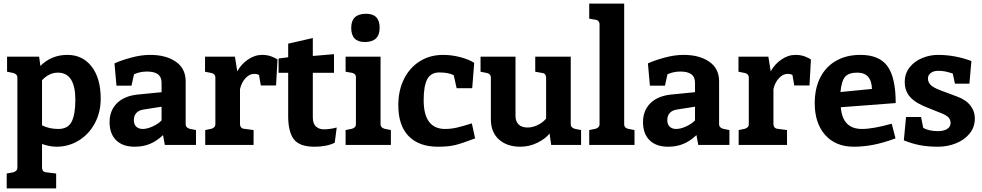

<svg xmlns="http://www.w3.org/2000/svg" viewBox="-20 -800 5424 1060"><path d="M536 -255Q536 -181 504 -120.5Q472 -60 416 -25Q360 10 291 10Q257 10 212 -5V127Q212 136 217.5 143Q223 150 233 151L290 158V240H17V158L54 151Q76 144 76 127V-373Q76 -390 54 -397L19 -404V-487H196L203 -436Q264 -497 352 -497Q436 -497 486 -432.5Q536 -368 536 -255ZM396 -249Q396 -399 299 -399Q274 -399 251.5 -387.5Q229 -376 212 -357V-108Q252 -88 302 -88Q355 -88 375.5 -128Q396 -168 396 -249Z M1062 -82V0H890L880 -54Q845 -21 807.5 -5.5Q770 10 723 10Q658 10 621.5 -25.5Q585 -61 585 -126Q585 -189 625 -229.5Q665 -270 740 -278L872 -291V-343Q872 -375 852 -390Q832 -405 791 -405Q753 -405 720 -390L706 -327H623L612 -450Q646 -466 702.5 -481.5Q759 -497 809 -497Q896 -497 950.5 -459.5Q1005 -422 1005 -351V-113Q1005 -96 1027 -89ZM768 -88Q792 -88 822 -101.5Q852 -115 872 -135V-211L771 -195Q746 -191 732.5 -176Q719 -161 719 -137Q719 -113 732.5 -100.5Q746 -88 768 -88Z M1512 -471 1504 -328H1420L1410 -386Q1401 -392 1382 -392Q1357 -392 1335 -368Q1313 -344 1305 -308V-113Q1305 -104 1311 -97Q1317 -90 1327 -89L1380 -82V0H1113V-82L1147 -89Q1169 -96 1169 -113V-373Q1169 -382 1163 -388.5Q1157 -395 1147 -397L1112 -404V-487H1277L1290 -406Q1311 -445 1348.5 -471Q1386 -497 1427 -497Q1455 -497 1478 -488.5Q1501 -480 1512 -471Z M1839 -96 1828 -12Q1784 10 1716 10Q1633 10 1602 -31.5Q1571 -73 1571 -158V-398H1518V-477L1571 -484V-559L1707 -590V-491L1824 -501V-398H1707V-153Q1707 -117 1724.5 -101.5Q1742 -86 1767 -86Q1802 -86 1839 -96Z M1919 -646Q1919 -724 2001 -724Q2076 -724 2076 -647Q2076 -568 1994 -568Q1919 -568 1919 -646ZM1888 -82 1923 -89Q1945 -96 1945 -113V-374Q1945 -384 1939 -390Q1933 -396 1923 -398L1888 -404V-487H2081V-113Q2081 -96 2103 -89L2138 -82V0H1888Z M2179 -219Q2179 -301 2210.5 -364Q2242 -427 2298 -462Q2354 -497 2427 -497Q2473 -497 2521 -484.5Q2569 -472 2598 -453L2587 -313H2501L2485 -385Q2455 -400 2405 -400Q2359 -400 2339 -363Q2319 -326 2319 -247Q2319 -88 2438 -88Q2471 -88 2504.5 -96Q2538 -104 2585 -119L2603 -36Q2532 -9 2494.5 0.5Q2457 10 2398 10Q2293 10 2236 -48.5Q2179 -107 2179 -219Z M3188 -82V0H3023L3014 -63Q2993 -35 2948 -12.5Q2903 10 2853 10Q2779 10 2734.5 -30Q2690 -70 2690 -141V-373Q2690 -382 2684 -388.5Q2678 -395 2668 -397L2633 -404V-487H2826V-160Q2826 -130 2843 -113Q2860 -96 2893 -96Q2919 -96 2947 -109Q2975 -122 2995 -145V-373Q2995 -382 2989.5 -389Q2984 -396 2974 -397L2935 -404V-487H3131V-113Q3131 -96 3153 -89Z M3233 -82 3268 -89Q3290 -96 3290 -113V-667Q3290 -676 3284 -683Q3278 -690 3268 -691L3233 -697V-780H3426V-113Q3426 -95 3447 -89L3483 -82V0H3233Z M4007 -82V0H3835L3825 -54Q3790 -21 3752.5 -5.5Q3715 10 3668 10Q3603 10 3566.5 -25.5Q3530 -61 3530 -126Q3530 -189 3570 -229.5Q3610 -270 3685 -278L3817 -291V-343Q3817 -375 3797 -390Q3777 -405 3736 -405Q3698 -405 3665 -390L3651 -327H3568L3557 -450Q3591 -466 3647.5 -481.5Q3704 -497 3754 -497Q3841 -497 3895.5 -459.5Q3950 -422 3950 -351V-113Q3950 -96 3972 -89ZM3713 -88Q3737 -88 3767 -101.5Q3797 -115 3817 -135V-211L3716 -195Q3691 -191 3677.5 -176Q3664 -161 3664 -137Q3664 -113 3677.5 -100.5Q3691 -88 3713 -88Z M4457 -471 4449 -328H4365L4355 -386Q4346 -392 4327 -392Q4302 -392 4280 -368Q4258 -344 4250 -308V-113Q4250 -104 4256 -97Q4262 -90 4272 -89L4325 -82V0H4058V-82L4092 -89Q4114 -96 4114 -113V-373Q4114 -382 4108 -388.5Q4102 -395 4092 -397L4057 -404V-487H4222L4235 -406Q4256 -445 4293.5 -471Q4331 -497 4372 -497Q4400 -497 4423 -488.5Q4446 -480 4457 -471Z M4903 -117 4924 -36Q4856 -11 4801 -0.5Q4746 10 4694 10Q4593 10 4535.5 -55Q4478 -120 4478 -230Q4478 -312 4508.5 -372Q4539 -432 4596 -464.5Q4653 -497 4730 -497Q4835 -497 4880 -434Q4925 -371 4925 -231L4622 -208Q4631 -88 4739 -88Q4799 -88 4903 -117ZM4620 -292 4794 -309Q4791 -399 4713 -399Q4666 -399 4646 -376.5Q4626 -354 4620 -292Z M4982 -154H5065L5077 -94Q5090 -86 5111.5 -81Q5133 -76 5157 -76Q5190 -76 5209 -88Q5228 -100 5228 -121Q5228 -139 5216.5 -151.5Q5205 -164 5177 -175L5102 -205Q5036 -230 5005.5 -263.5Q4975 -297 4975 -347Q4975 -395 5002.5 -429Q5030 -463 5072.5 -480Q5115 -497 5158 -497Q5252 -497 5343 -463L5332 -338H5252L5240 -394Q5236 -395 5222 -399.5Q5208 -404 5192.5 -406.5Q5177 -409 5160 -409Q5134 -409 5118.5 -397Q5103 -385 5103 -367Q5103 -346 5118 -331Q5133 -316 5173 -301L5261 -268Q5312 -250 5337 -218Q5362 -186 5362 -147Q5362 -98 5333 -62.5Q5304 -27 5257 -8.5Q5210 10 5159 10Q5102 10 5058.5 1.5Q5015 -7 4970 -25Z"/></svg>

Font: Enriqueta
Style: Bold
Weight: 700
Designer: Viviana Monsalve, Gustavo Ibarra
Foundry: 72Puntos
Version: Version 2.000